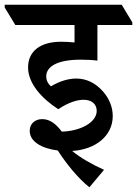

<svg xmlns="http://www.w3.org/2000/svg" viewBox="-71 -644 581 814"><path d="M308 150 370 76C321 54 268 24 235 -4C334 -10 407 -68 407 -152C407 -190 392 -226 366 -256C334 -292 296 -311 252 -311C219 -311 182 -300 145 -278C133 -288 125 -303 125 -320C125 -362 172 -391 271 -391C295 -391 319 -390 342 -387V-538H490V-549L445 -624H-51V-612L-6 -538H245V-464C223 -466 206 -467 188 -467C100 -467 48 -427 48 -358C48 -289 108 -225 176 -181C221 -211 257 -221 284 -221C316 -221 339 -204 339 -174C339 -125 270 -88 191 -86C167 -118 141 -139 108 -139C79 -139 55 -121 55 -89C55 -45 103 -15 174 -6C209 49 260 112 308 150Z"/></svg>

Font: Noto Serif Devanagari SemiCondensed SemiBold
Style: Regular
Weight: 600
Width: 4
Designer: Universal Thirst, Indian Type Foundry and the Monotype Design Team
Foundry: Monotype Imaging Inc.
Version: Version 2.004